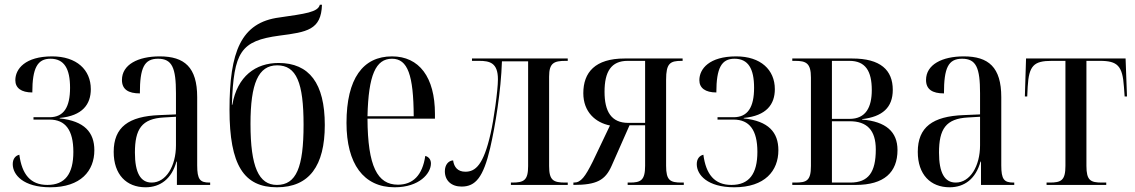

<svg xmlns="http://www.w3.org/2000/svg" viewBox="-20 -784 4813 814"><path d="M193 10C323 10 380 -60 380 -147C380 -223 338 -271 233 -282V-284C330 -293 365 -342 365 -406C365 -488 305 -545 201 -545C87 -545 45 -492 45 -444C45 -411 70 -392 117 -392C117 -496 139 -535 194 -535C252 -535 277 -493 277 -412C277 -329 250 -287 190 -287H122V-277H190C257 -277 291 -233 291 -140C291 -47 256 0 181 0C109 0 73 -45 62 -128C45 -124 34 -110 34 -88C34 -43 79 10 193 10Z M597 10C660 10 708 -26 728 -99H730V0H871V-10H868C828 -10 816 -23 816 -83V-372C816 -499 762 -545 657 -545C565 -545 497 -510 497 -445C497 -405 524 -388 573 -388C573 -496 591 -535 650 -535C710 -535 726 -496 726 -389V-299L656 -296C525 -291 462 -245 462 -140C462 -44 516 10 597 10ZM623 -10C576 -10 552 -51 552 -137C552 -237 581 -281 675 -286L726 -289V-168C726 -80 684 -10 623 -10Z M1154 10C1291 10 1357 -81 1357 -254C1357 -431 1291 -517 1161 -517C1064 -517 986 -461 965 -340H963C971 -564 1000 -611 1165 -633C1281 -648 1342 -657 1345 -764H1336C1328 -732 1274 -726 1165 -710C1001 -689 953 -564 953 -319C953 -84 1014 10 1154 10ZM1154 0C1077 0 1042 -76 1042 -259C1042 -430 1075 -507 1155 -507C1237 -507 1267 -433 1267 -255C1267 -74 1236 0 1154 0Z M1653 10C1758 10 1807 -49 1807 -91C1807 -107 1798 -119 1783 -123C1771 -40 1730 -1 1667 -1C1580 -1 1539 -79 1538 -281H1824V-301C1824 -457 1757 -545 1642 -545C1519 -545 1449 -451 1449 -263C1449 -90 1521 10 1653 10ZM1734 -291H1538C1542 -466 1573 -535 1642 -535C1709 -535 1733 -465 1734 -291Z M1937 7C1996 7 2029 -32 2058 -156C2080 -251 2104 -399 2108 -524H2219V-80C2219 -19 2201 -10 2151 -10H2146V0H2387V-10H2377C2326 -10 2308 -19 2308 -80V-459C2308 -517 2328 -526 2379 -526H2387V-536H1981V-526H2011C2056 -526 2091 -518 2091 -448C2091 -400 2073 -274 2060 -218C2030 -85 1996 -56 1953 -56C1921 -56 1905 -75 1901 -104C1881 -103 1866 -85 1866 -58C1866 -19 1893 7 1937 7Z M2411 0C2510 0 2546 -20 2573 -81L2649 -253H2715V-81C2715 -19 2696 -10 2650 -10H2641V0H2879V-10H2870C2821 -10 2804 -19 2804 -81V-446C2804 -516 2821 -526 2870 -526H2874V-536H2628C2503 -536 2453 -477 2453 -389C2453 -309 2505 -264 2566 -252L2493 -99C2461 -35 2443 -10 2414 -10H2411ZM2644 -263C2571 -263 2543 -312 2543 -395C2543 -480 2571 -526 2641 -526H2715V-263Z M3093 10C3223 10 3280 -60 3280 -147C3280 -223 3238 -271 3133 -282V-284C3230 -293 3265 -342 3265 -406C3265 -488 3205 -545 3101 -545C2987 -545 2945 -492 2945 -444C2945 -411 2970 -392 3017 -392C3017 -496 3039 -535 3094 -535C3152 -535 3177 -493 3177 -412C3177 -329 3150 -287 3090 -287H3022V-277H3090C3157 -277 3191 -233 3191 -140C3191 -47 3156 0 3081 0C3009 0 2973 -45 2962 -128C2945 -124 2934 -110 2934 -88C2934 -43 2979 10 3093 10Z M3339 0H3608C3728 0 3785 -53 3785 -148C3785 -225 3736 -269 3635 -277V-279C3721 -289 3765 -328 3765 -403C3765 -487 3713 -536 3593 -536H3339V-526H3351C3398 -526 3418 -516 3418 -455V-80C3418 -17 3399 -10 3351 -10H3339ZM3582 -280H3507V-526H3581C3649 -526 3676 -483 3676 -402C3676 -330 3651 -280 3582 -280ZM3585 -10H3507V-270H3582C3655 -270 3693 -233 3693 -150C3693 -54 3662 -10 3585 -10Z M4006 10C4069 10 4117 -26 4137 -99H4139V0H4280V-10H4277C4237 -10 4225 -23 4225 -83V-372C4225 -499 4171 -545 4066 -545C3974 -545 3906 -510 3906 -445C3906 -405 3933 -388 3982 -388C3982 -496 4000 -535 4059 -535C4119 -535 4135 -496 4135 -389V-299L4065 -296C3934 -291 3871 -245 3871 -140C3871 -44 3925 10 4006 10ZM4032 -10C3985 -10 3961 -51 3961 -137C3961 -237 3990 -281 4084 -286L4135 -289V-168C4135 -80 4093 -10 4032 -10Z M4417 0H4670V-10H4652C4603 -10 4586 -19 4586 -81V-526H4643C4718 -526 4739 -505 4745 -416L4748 -375H4758L4752 -536H4330L4325 -375H4335L4337 -416C4342 -506 4363 -526 4439 -526H4497V-81C4497 -19 4479 -10 4430 -10H4417Z"/></svg>

Font: Noto Serif Display Condensed
Style: Regular
Weight: 400
Width: 3
Designer: Monotype Design Team
Foundry: Monotype Imaging Inc.
Version: Version 2.009